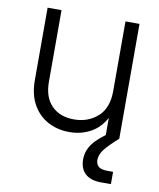

<svg xmlns="http://www.w3.org/2000/svg" viewBox="-82 -580 702 849"><g transform="rotate(10 269.5 -156.0)"><path d="M252.4 9.3Q199.2 9.3 156.2 -13.7Q113.3 -36.6 88.1 -81.3Q63 -126 63 -189.9V-515.6H125.5V-193.8Q125.5 -124.5 162.6 -86.9Q199.7 -49.3 263.2 -49.3Q326.2 -49.3 369.4 -87.9Q412.6 -126.5 412.6 -202.6V-515.6H475.6V0H414.1V-82.5Q388.2 -35.6 346.2 -13.2Q304.2 9.3 252.4 9.3ZM430.2 204.1Q382.8 204.1 358.4 181.4Q334 158.7 334 117.7Q334 78.6 358.6 45.9Q383.3 13.2 439.9 -23.4L475.6 0Q431.6 39.1 414.1 62.5Q396.5 85.9 396.5 108.9Q396.5 126.5 407.7 137.7Q418.9 148.9 448.2 148.9H474.1V204.1Z"/></g></svg>

Font: Inter Display Light
Style: Regular
Weight: 300
Designer: Rasmus Andersson
Foundry: rsms
Version: Version 4.000;git-a52131595